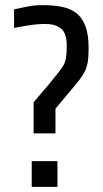

<svg xmlns="http://www.w3.org/2000/svg" viewBox="-20 -727 400 747"><path d="M324.7 -540Q324.7 -511.2 322.3 -491.7Q319.8 -472.2 312.5 -454.6Q304.7 -437 289.8 -417.5Q274.9 -397.9 249.5 -368.2L195.8 -304.2V-208H110.8V-329.1L170.9 -399.9Q193.4 -427.7 207 -444.6Q220.7 -461.4 227.8 -474.9Q234.9 -488.3 237.3 -505.1Q239.7 -522 239.7 -548.8Q239.7 -598.1 217.3 -616Q194.8 -633.8 156.7 -633.8Q125.5 -633.8 91.6 -628.4Q57.6 -623 34.7 -618.2V-690.9Q66.4 -697.3 90.1 -702.1Q113.8 -707 146.5 -707Q187.5 -707 220.7 -700.4Q253.9 -693.8 276.9 -676.3Q299.8 -658.2 312.3 -625.5Q324.7 -592.8 324.7 -540ZM203.6 -100.1V0H103.5V-100.1Z"/></svg>

Font: Moulpali
Style: Regular
Weight: 400
Designer: Danh Hong
Version: Version 8.002; ttfautohint (v1.8.3)